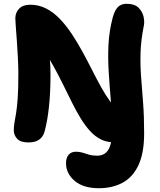

<svg xmlns="http://www.w3.org/2000/svg" viewBox="-20 -735 845 1015"><path d="M581 17Q543 17 512.5 1.5Q482 -14 456 -42.5Q430 -71 407 -108.5Q384 -146 361.5 -191Q339 -236 315 -285Q291 -334 263.5 -384Q236 -434 203 -482L234 -488Q240 -454 242.5 -430.5Q245 -407 246 -387Q247 -367 247 -342Q247 -248 239 -172Q231 -96 216 -41Q209 -13 188 2.5Q167 18 131 18Q88 18 70.5 -1.5Q53 -21 53 -46Q53 -67 56.5 -87Q60 -107 65 -136.5Q70 -166 73.5 -215Q77 -264 77 -342Q77 -385 74.5 -431.5Q72 -478 69 -520.5Q66 -563 63.5 -594.5Q61 -626 61 -638Q61 -668 81 -689Q101 -710 140 -710Q185 -710 224 -690Q263 -670 296.5 -635Q330 -600 359.5 -555.5Q389 -511 415.5 -462.5Q442 -414 466.5 -365.5Q491 -317 514.5 -274.5Q538 -232 561.5 -200Q585 -168 609 -152Q637 -134 649 -113Q661 -92 661 -60Q661 -27 639.5 -5Q618 17 581 17ZM503 260Q420 260 374.5 221Q329 182 329 128Q329 99 343 83Q357 67 381 67Q401 67 416.5 72Q432 77 450 82.5Q468 88 494 88Q533 88 552.5 57Q572 26 572 -44Q572 -131 565.5 -208Q559 -285 554.5 -357Q550 -429 553.5 -499.5Q557 -570 576 -643Q587 -682 604 -698.5Q621 -715 649 -715Q691 -715 712 -694.5Q733 -674 739 -646.5Q745 -619 740 -597Q725 -522 723 -457Q721 -392 726 -327.5Q731 -263 736.5 -191Q742 -119 742 -30Q742 74 712 138Q682 202 628 231Q574 260 503 260Z"/></svg>

Font: Shantell Sans ExtraBold
Style: Regular
Weight: 800
Designer: Stephen Nixon, Anya Danilova, Shantell Martin
Foundry: Arrow Type
Version: Version 1.011;[c5ecc13dd]